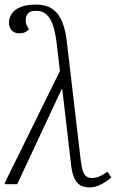

<svg xmlns="http://www.w3.org/2000/svg" viewBox="-33 -802 559 836"><path d="M356 14Q333 14 316.5 4.5Q300 -5 289.5 -29Q279 -53 275 -97L238 -415H236L42 0H-9L-13 -4L228 -493L214 -612Q208 -661 197.5 -692Q187 -723 169.5 -739Q152 -755 124 -755Q99 -755 89 -744Q79 -733 79 -713Q79 -703 81.5 -696.5Q84 -690 87 -684L93 -675Q88 -668 78 -662.5Q68 -657 49 -657Q31 -657 18.5 -669.5Q6 -682 6 -705Q6 -721 16 -739Q26 -757 52 -769.5Q78 -782 125 -782Q155 -782 177.5 -772.5Q200 -763 216 -744Q232 -725 242.5 -694Q253 -663 258 -621L318 -108Q322 -74 328 -57Q334 -40 343.5 -33.5Q353 -27 367 -27Q382 -27 397.5 -33Q413 -39 435 -54L452 -29Q430 -11 406 1.5Q382 14 356 14Z"/></svg>

Font: Literata 18pt ExtraLight
Style: Italic
Weight: 250
Italic angle: -2°
Designer: Latin by Veronika Burian and Jose Scaglione. Greek by Irene Vlachou. Cyrillic by Vera Evstafieva
Foundry: TypeTogether
Version: Version 3.103;gftools[0.9.29]